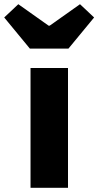

<svg xmlns="http://www.w3.org/2000/svg" viewBox="-73 -892 467 912"><path d="M72 0H250V-569H72ZM69 -661H252L374 -809L307 -872L163 -770H158L14 -872L-53 -809Z"/></svg>

Font: Noto Sans CJK TC Black
Style: Regular
Weight: 900
Designer: Ryoko NISHIZUKA 西塚涼子 (kana, bopomofo & ideographs); Paul D. Hunt (Latin, Greek & Cyrillic); Sandoll Communications 산돌커뮤니
Foundry: Adobe
Version: Version 2.004;hotconv 1.0.118;makeotfexe 2.5.65603